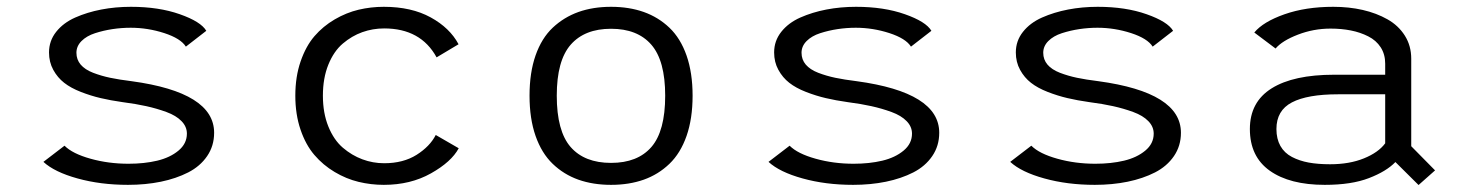

<svg xmlns="http://www.w3.org/2000/svg" viewBox="-20 -532 4300 564"><path d="M356 11Q275.5 11 207.8 -7.8Q140 -26.5 107.5 -56.5L169.5 -104Q193 -80.5 245.8 -65.8Q298.5 -51 357.5 -51Q404 -51 441.8 -60Q479.5 -69 504.2 -89.5Q529 -110 529 -139.5Q529 -160 513.2 -176.2Q497.5 -192.5 468.8 -203Q440 -213.5 409.5 -220.2Q379 -227 340 -232Q304.5 -237 275.8 -243.8Q247 -250.5 217.5 -262Q188 -273.5 168.5 -288.8Q149 -304 136.5 -326.8Q124 -349.5 124 -378Q124 -412 145 -438.5Q166 -465 201 -480.5Q236 -496 277.5 -504Q319 -512 364.5 -512Q446.5 -512 508.2 -490.2Q570 -468.5 586 -441.5L526 -395Q511 -419 462.5 -434.8Q414 -450.5 364 -450.5Q337 -450.5 310.5 -446.5Q284 -442.5 259.2 -434.5Q234.5 -426.5 219.5 -411.5Q204.5 -396.5 204.5 -377Q204.5 -357 217 -342.2Q229.5 -327.5 253.5 -318.2Q277.5 -309 303.8 -303.5Q330 -298 366.5 -293.5Q609 -260.5 609 -142Q609 -103.5 588.5 -73.5Q568 -43.5 532.8 -25.5Q497.5 -7.5 452.5 1.8Q407.5 11 356 11Z M1327.5 -96.5Q1306 -56.5 1246 -22.8Q1186 11 1107.5 11Q1069.5 11 1033.2 2.2Q997 -6.5 963 -26.8Q929 -47 903.5 -76.8Q878 -106.5 862.8 -151.2Q847.5 -196 847.5 -251Q847.5 -306.5 863 -351.5Q878.5 -396.5 903.8 -425.8Q929 -455 963.2 -475Q997.5 -495 1033.5 -503.5Q1069.5 -512 1107.5 -512Q1188.5 -512 1245 -481Q1301.5 -450 1327 -402L1262.5 -363.5Q1216 -448.5 1108.5 -448.5Q1075 -448.5 1044.2 -437.5Q1013.5 -426.5 987 -404Q960.5 -381.5 944.5 -342Q928.5 -302.5 928.5 -251Q928.5 -200 944.5 -160.5Q960.5 -121 987 -98.2Q1013.5 -75.5 1044.5 -64Q1075.5 -52.5 1108.5 -52.5Q1164.5 -52.5 1203.8 -77.2Q1243 -102 1260 -135.5Z M2014.5 -251Q2014.5 -183.5 1996.8 -132.8Q1979 -82 1946.5 -50.8Q1914 -19.5 1871 -4.2Q1828 11 1775 11Q1722 11 1679 -4.2Q1636 -19.5 1603.5 -50.8Q1571 -82 1553.2 -132.8Q1535.5 -183.5 1535.5 -251Q1535.5 -318.5 1553.2 -369.2Q1571 -420 1603.8 -450.8Q1636.5 -481.5 1679.2 -496.8Q1722 -512 1775 -512Q1828 -512 1871 -496.8Q1914 -481.5 1946.5 -450.5Q1979 -419.5 1996.8 -368.8Q2014.5 -318 2014.5 -251ZM1934 -251Q1934 -354 1893.2 -400.8Q1852.5 -447.5 1775 -447.5Q1697.5 -447.5 1656.5 -400.8Q1615.5 -354 1615.5 -251Q1615.5 -147 1656.2 -100.2Q1697 -53.5 1775 -53.5Q1853 -53.5 1893.5 -100.2Q1934 -147 1934 -251Z M2486 11Q2405.5 11 2337.8 -7.8Q2270 -26.5 2237.5 -56.5L2299.5 -104Q2323 -80.5 2375.8 -65.8Q2428.5 -51 2487.5 -51Q2534 -51 2571.8 -60Q2609.5 -69 2634.2 -89.5Q2659 -110 2659 -139.5Q2659 -160 2643.2 -176.2Q2627.5 -192.5 2598.8 -203Q2570 -213.5 2539.5 -220.2Q2509 -227 2470 -232Q2434.5 -237 2405.8 -243.8Q2377 -250.5 2347.5 -262Q2318 -273.5 2298.5 -288.8Q2279 -304 2266.5 -326.8Q2254 -349.5 2254 -378Q2254 -412 2275 -438.5Q2296 -465 2331 -480.5Q2366 -496 2407.5 -504Q2449 -512 2494.5 -512Q2576.5 -512 2638.2 -490.2Q2700 -468.5 2716 -441.5L2656 -395Q2641 -419 2592.5 -434.8Q2544 -450.5 2494 -450.5Q2467 -450.5 2440.5 -446.5Q2414 -442.5 2389.2 -434.5Q2364.5 -426.5 2349.5 -411.5Q2334.5 -396.5 2334.5 -377Q2334.5 -357 2347 -342.2Q2359.5 -327.5 2383.5 -318.2Q2407.5 -309 2433.8 -303.5Q2460 -298 2496.5 -293.5Q2739 -260.5 2739 -142Q2739 -103.5 2718.5 -73.5Q2698 -43.5 2662.8 -25.5Q2627.5 -7.5 2582.5 1.8Q2537.5 11 2486 11Z M3196 11Q3115.5 11 3047.8 -7.8Q2980 -26.5 2947.5 -56.5L3009.5 -104Q3033 -80.5 3085.8 -65.8Q3138.5 -51 3197.5 -51Q3244 -51 3281.8 -60Q3319.5 -69 3344.2 -89.5Q3369 -110 3369 -139.5Q3369 -160 3353.2 -176.2Q3337.5 -192.5 3308.8 -203Q3280 -213.5 3249.5 -220.2Q3219 -227 3180 -232Q3144.5 -237 3115.8 -243.8Q3087 -250.5 3057.5 -262Q3028 -273.5 3008.5 -288.8Q2989 -304 2976.5 -326.8Q2964 -349.5 2964 -378Q2964 -412 2985 -438.5Q3006 -465 3041 -480.5Q3076 -496 3117.5 -504Q3159 -512 3204.5 -512Q3286.5 -512 3348.2 -490.2Q3410 -468.5 3426 -441.5L3366 -395Q3351 -419 3302.5 -434.8Q3254 -450.5 3204 -450.5Q3177 -450.5 3150.5 -446.5Q3124 -442.5 3099.2 -434.5Q3074.5 -426.5 3059.5 -411.5Q3044.5 -396.5 3044.5 -377Q3044.5 -357 3057 -342.2Q3069.5 -327.5 3093.5 -318.2Q3117.5 -309 3143.8 -303.5Q3170 -298 3206.5 -293.5Q3449 -260.5 3449 -142Q3449 -103.5 3428.5 -73.5Q3408 -43.5 3372.8 -25.5Q3337.5 -7.5 3292.5 1.8Q3247.5 11 3196 11Z M4147 11.5 4079 -56Q4052.5 -28.5 4001.2 -8.8Q3950 11 3871.5 11Q3768.5 11 3710 -30.5Q3651.5 -72 3651.5 -153Q3651.5 -232.5 3715.5 -272.5Q3779.5 -312.5 3899 -312.5H4049V-345Q4049 -372.5 4035.8 -393Q4022.5 -413.5 3999.2 -425.2Q3976 -437 3948.2 -442.5Q3920.5 -448 3888.5 -448Q3838.5 -448 3792.5 -430.2Q3746.5 -412.5 3727 -389.5L3664.5 -436.5Q3690.5 -468 3753 -490Q3815.5 -512 3896.5 -512Q3942.5 -512 3983 -502.8Q4023.5 -493.5 4055.8 -475.2Q4088 -457 4106.8 -427.2Q4125.5 -397.5 4125.5 -359.5V-102.5L4195.5 -31.5ZM3887 -49.5Q3944 -49.5 3986.5 -66.8Q4029 -84 4049 -111V-255H3910.5Q3820.5 -255 3775 -231.2Q3729.5 -207.5 3729.5 -153Q3729.5 -124 3741.2 -103.2Q3753 -82.5 3775 -71Q3797 -59.5 3824.2 -54.5Q3851.5 -49.5 3887 -49.5Z"/></svg>

Font: League Mono Light
Style: Regular
Weight: 300
Width: 6
Designer: Tyler Finck
Foundry: The League of Moveable Type / Tyler Finck
Version: Version 2.210